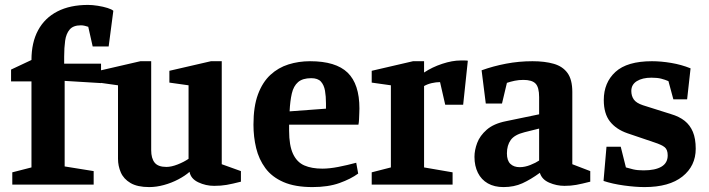

<svg xmlns="http://www.w3.org/2000/svg" viewBox="-20 -751 2884 781"><path d="M30 0V-50L108 -70V-420H25V-468L108 -507Q108 -578 135 -628Q162 -678 213.5 -704.5Q265 -731 338 -731Q356 -731 378 -727.5Q400 -724 417.5 -718.5Q435 -713 441 -707L422 -562H357L339 -642Q333 -644 325 -646Q317 -648 309 -648Q278 -648 263.5 -631Q249 -614 245 -585.5Q241 -557 241 -521V-492H391V-413L243 -422V-74L361 -55V0Z M587 10Q539 10 511 -6.5Q483 -23 471.5 -49.5Q460 -76 460 -105V-404L382 -415V-463L551 -502H595V-140Q595 -107 609 -89.5Q623 -72 657 -72Q677 -72 702.5 -82Q728 -92 747 -105V-404L669 -415V-463L838 -502H882V-83L960 -55V-12Q925 -3 902 1Q879 5 851 5Q817 5 786.5 -9.5Q756 -24 751 -52Q733 -36 705.5 -21.5Q678 -7 647 1.5Q616 10 587 10Z M1251 10Q1180 10 1133 -10.5Q1086 -31 1059.5 -67Q1033 -103 1022 -148.5Q1011 -194 1011 -244Q1011 -318 1029.5 -367.5Q1048 -417 1080 -446.5Q1112 -476 1153.5 -489Q1195 -502 1241 -502Q1346 -502 1394 -455.5Q1442 -409 1442 -310Q1442 -304 1441.5 -291.5Q1441 -279 1440.5 -266Q1440 -253 1438 -244H1156V-220Q1156 -159 1172 -125Q1188 -91 1218 -78Q1248 -65 1291 -65Q1320 -65 1356 -72Q1392 -79 1429 -89L1437 -45Q1407 -23 1361 -6.5Q1315 10 1251 10ZM1158 -298 1306 -309V-330Q1306 -359 1302 -382Q1298 -405 1285.5 -419Q1273 -433 1246 -433Q1211 -433 1192.5 -417Q1174 -401 1167 -370.5Q1160 -340 1158 -298Z M1492 0V-50L1570 -70V-404L1492 -415V-463L1660 -502H1705V-456Q1738 -478 1779 -491.5Q1820 -505 1854 -505Q1860 -505 1869.5 -505Q1879 -505 1883 -504L1864 -325H1791L1770 -417Q1754 -417 1736.5 -413Q1719 -409 1705 -401V-70L1821 -50V0Z M2028 10Q1991 10 1964.5 -5Q1938 -20 1924 -48Q1910 -76 1910 -113Q1910 -140 1921 -169.5Q1932 -199 1960 -223.5Q1988 -248 2038 -258L2173 -286V-356Q2173 -396 2158.5 -411Q2144 -426 2109 -426Q2090 -426 2073.5 -422.5Q2057 -419 2042 -414L2022 -330H1956L1939 -465Q1986 -482 2038.5 -492Q2091 -502 2146 -502Q2196 -502 2232.5 -491.5Q2269 -481 2288.5 -454Q2308 -427 2308 -377V-83L2381 -55V-12Q2346 -3 2324 1Q2302 5 2276 5Q2244 5 2214 -8Q2184 -21 2176 -48Q2139 -21 2105 -5.5Q2071 10 2028 10ZM2094 -71Q2115 -71 2137.5 -80Q2160 -89 2173 -98V-228L2113 -213Q2073 -203 2057.5 -181.5Q2042 -160 2042 -127Q2042 -98 2056 -84.5Q2070 -71 2094 -71Z M2602 10Q2565 10 2518 3.5Q2471 -3 2435 -15L2447 -154H2505L2526 -70Q2539 -66 2556 -62Q2573 -58 2598 -58Q2645 -58 2670.5 -73Q2696 -88 2696 -119Q2696 -142 2684 -152Q2672 -162 2641 -172L2532 -209Q2486 -225 2461 -257Q2436 -289 2436 -344Q2436 -415 2483.5 -458.5Q2531 -502 2632 -502Q2669 -502 2710.5 -495Q2752 -488 2789 -473L2775 -347H2719L2699 -421Q2685 -427 2669.5 -431Q2654 -435 2630 -435Q2593 -435 2570.5 -421Q2548 -407 2548 -381Q2548 -361 2558 -346.5Q2568 -332 2595 -323L2709 -287Q2743 -277 2765 -259.5Q2787 -242 2798.5 -214.5Q2810 -187 2810 -146Q2810 -76 2756 -33Q2702 10 2602 10Z"/></svg>

Font: Manuale
Style: Bold
Weight: 700
Version: Version 1.002